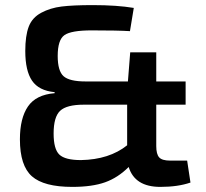

<svg xmlns="http://www.w3.org/2000/svg" viewBox="-20 -721 807 752"><path d="M713 -92 726 -6Q677 11 608 11Q508 11 484 -67Q442 -25 391.5 -7Q341 11 263 11Q152 11 105 -30.5Q58 -72 58 -175Q58 -258 89.5 -304Q121 -350 194 -356V-360Q132 -366 105.5 -405Q79 -444 79 -521Q79 -581 92.5 -616.5Q106 -652 141.5 -671Q177 -690 221.5 -695.5Q266 -701 343 -701Q438 -701 504 -690L489 -599Q442 -602 339 -602Q259 -602 232.5 -583.5Q206 -565 206 -502Q206 -443 229 -422.5Q252 -402 315 -402H481L490 -516H592V-402H707V-311H592V-149Q592 -117 603.5 -104.5Q615 -92 646 -92ZM190 -198Q190 -137 212.5 -115.5Q235 -94 297 -94Q408 -96 478 -152V-311H308Q241 -311 215.5 -287Q190 -263 190 -198Z"/></svg>

Font: Exo 2 Semi Bold
Style: Regular
Weight: 600
Designer: Natanael Gama
Version: Version 1.001;PS 001.001;hotconv 1.0.88;makeotf.lib2.5.64775